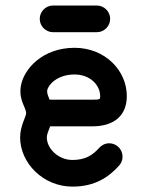

<svg xmlns="http://www.w3.org/2000/svg" viewBox="-20 -676 526 703"><path d="M343.3 -134.8C318.8 -107.4 292.5 -90.3 245.1 -90.3C193.4 -90.3 151.4 -132.3 151.4 -172.9C151.4 -184.1 157.7 -197.3 163.6 -213.4H317.9C398.4 -213.4 444.3 -253.4 444.3 -324.2C444.3 -417.5 365.2 -501 252.9 -501C135.7 -501 65.9 -422.9 56.2 -359.9C48.3 -307.1 75.7 -283.7 75.7 -260.7C75.7 -250 53.7 -214.4 53.7 -172.9C53.7 -78.6 138.7 7.3 245.1 7.3C328.6 7.3 379.4 -28.3 416.5 -70.3C424.3 -79.1 428.7 -90.3 428.7 -102.5C428.7 -129.4 406.7 -151.4 379.9 -151.4C365.2 -151.4 352.1 -144.5 343.3 -134.8ZM334.5 -655.8H174.3C147.5 -655.8 125.5 -633.8 125.5 -606.9C125.5 -580.1 147.5 -558.1 174.3 -558.1H334.5C361.3 -558.1 383.3 -580.1 383.3 -606.9C383.3 -633.8 361.3 -655.8 334.5 -655.8ZM152.8 -345.2C155.8 -363.8 188 -403.3 252.9 -403.3C309.6 -403.3 346.7 -364.7 346.7 -324.2C346.7 -313 348.6 -311 317.9 -311H161.6C156.2 -324.7 151.4 -335.4 152.8 -345.2Z"/></svg>

Font: Velvelyne Book
Style: Bold
Weight: 700
Designer: Manon Van der Borght et Mariel Nils
Foundry: Velvetyne
Version: Version 1.070;Glyphs 3.3.1 (3343)